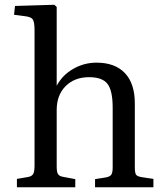

<svg xmlns="http://www.w3.org/2000/svg" viewBox="-20 -786 693 806"><path d="M51 0V-35L98 -43Q114 -46 119.5 -56Q125 -66 125 -91V-658Q125 -693 118 -704Q111 -715 85 -718L39 -724L43 -761L208 -766L218 -757V-432V-426Q242 -471 287.5 -497Q333 -523 385 -523Q463 -523 504.5 -479Q546 -435 546 -352V-83Q546 -61 551 -53Q556 -45 577 -42L624 -35V0H379V-34L423 -41Q441 -44 447 -52.5Q453 -61 453 -83V-334Q453 -405 431.5 -433.5Q410 -462 354 -462Q293 -462 255.5 -424.5Q218 -387 218 -324V-87Q218 -65 223 -56Q228 -47 243 -44L296 -34V0Z"/></svg>

Font: Literata 36pt
Style: Regular
Weight: 400
Designer: Latin by Veronika Burian and Jose Scaglione. Greek by Irene Vlachou. Cyrillic by Vera Evstafieva.
Foundry: TypeTogether
Version: Version 3.002